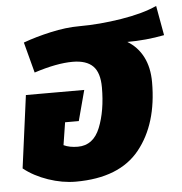

<svg xmlns="http://www.w3.org/2000/svg" viewBox="-49 -687 714 754"><g transform="rotate(-5 307.5 -310.0)"><path d="M552 -343Q552 -179 472 -79.5Q392 20 220 20Q167 20 111.5 1Q56 -18 16 -50L54 -336H284L252 -216H198L184 -127Q207 -116 240 -116Q301 -116 327.5 -182Q354 -248 354 -340Q354 -398 328 -424Q302 -450 248 -450Q185 -450 96 -421L64 -542Q113 -560 173.5 -573.5Q234 -587 287 -587Q366 -587 453 -601Q540 -615 594 -640L615 -523Q543 -509 469 -509Q509 -485 530.5 -443Q552 -401 552 -343Z"/></g></svg>

Font: FiraGO Heavy
Style: Italic
Weight: 900
Italic angle: -8°
Designer: bBox Type GmbH
Foundry: bBox Type GmbH
Version: Version 1.001